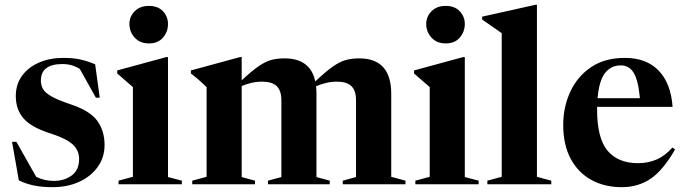

<svg xmlns="http://www.w3.org/2000/svg" viewBox="-20 -764 2838 796"><path d="M243 -524Q282.5 -524 312.5 -517.5Q342.5 -511 374.5 -497.5L393.5 -359H377.5L311 -478Q279 -498.5 239 -498.5Q149.5 -498.5 149.5 -430Q149.5 -411 158 -395.5Q166.5 -380 192.8 -364.8Q219 -349.5 273 -331.5Q353.5 -304.5 383.5 -262.8Q413.5 -221 413.5 -163Q413.5 -111.5 385.2 -72Q357 -32.5 308.2 -10.2Q259.5 12 198 12Q152 12 118 4.5Q84 -3 58 -16.5L30 -176H48L130 -31Q163.5 -14 203.5 -14Q246.5 -14 277.2 -36.5Q308 -59 308 -105Q308 -140.5 281.5 -165.2Q255 -190 181.5 -213.5Q108 -237.5 76.8 -274Q45.5 -310.5 45.5 -365.5Q45.5 -414.5 71.5 -450Q97.5 -485.5 142.2 -504.8Q187 -524 243 -524Z M597.5 -584Q560 -584 538.2 -608.2Q516.5 -632.5 516.5 -664.5Q516.5 -695 538.2 -717.2Q560 -739.5 597.5 -739.5Q635 -739.5 655.8 -717.2Q676.5 -695 676.5 -664.5Q676.5 -632.5 655.8 -608.2Q635 -584 597.5 -584ZM676.5 -527.5V-30L734 -15V0H471.5V-15L531 -31V-403Q522.5 -410.5 505.8 -424.8Q489 -439 466 -459.5V-472L670 -527.5Z M1292 -375V-30L1347 -15V0H1091V-15L1146.5 -30V-348.5Q1146.5 -388.5 1127 -407Q1107.5 -425.5 1066.5 -425.5Q1044.5 -425.5 1023 -420.5Q1001.5 -415.5 982 -407.5V-30L1037 -15V0H777V-15L836.5 -31V-403Q828 -411 812.8 -425Q797.5 -439 771.5 -459.5V-472L975.5 -527.5H982V-431Q1024.5 -470.5 1053 -490Q1081.5 -509.5 1105.8 -515.8Q1130 -522 1159.5 -522Q1267 -522 1287 -426.5Q1331 -468 1360.5 -488.5Q1390 -509 1414.8 -515.5Q1439.5 -522 1469.5 -522Q1602 -522 1602 -375V-31L1661 -15V0H1401V-15L1456 -30V-348.5Q1456 -388.5 1436.8 -407Q1417.5 -425.5 1376.5 -425.5Q1354 -425.5 1332 -420.2Q1310 -415 1290.5 -406.5Q1292 -391.5 1292 -375Z M1828 -584Q1790.5 -584 1768.8 -608.2Q1747 -632.5 1747 -664.5Q1747 -695 1768.8 -717.2Q1790.5 -739.5 1828 -739.5Q1865.5 -739.5 1886.2 -717.2Q1907 -695 1907 -664.5Q1907 -632.5 1886.2 -608.2Q1865.5 -584 1828 -584ZM1907 -527.5V-30L1964.5 -15V0H1702V-15L1761.5 -31V-403Q1753 -410.5 1736.2 -424.8Q1719.5 -439 1696.5 -459.5V-472L1900.5 -527.5Z M2206 -31 2265.5 -15V0H2000.5V-15L2060 -31V-626.5Q2050.5 -633.5 2029.2 -648Q2008 -662.5 1979 -683V-695L2199 -744H2206Z M2570.5 -524Q2660 -524 2710.8 -471.2Q2761.5 -418.5 2768.5 -321H2455.5Q2455.5 -315.5 2455.5 -309.5Q2455.5 -190.5 2499 -139Q2542.5 -87.5 2625.5 -87.5Q2666.5 -87.5 2701.8 -102.5Q2737 -117.5 2768 -152.5L2778.5 -144Q2728 -56.5 2676.2 -22.2Q2624.5 12 2558 12Q2486.5 12 2431.8 -18Q2377 -48 2346 -105.8Q2315 -163.5 2315 -246Q2315 -320.5 2344.5 -384Q2374 -447.5 2430.8 -485.8Q2487.5 -524 2570.5 -524ZM2554 -493Q2513 -493 2488.2 -461Q2463.5 -429 2457.5 -357H2633Q2626 -432 2607 -462.5Q2588 -493 2554 -493Z"/></svg>

Font: Newsreader 72pt SemiBold
Style: Regular
Weight: 600
Designer: Hugues Gentile
Foundry: Production Type
Version: Version 1.003; ttfautohint (v1.8.3)